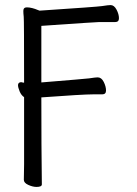

<svg xmlns="http://www.w3.org/2000/svg" viewBox="-20 -728 540 757"><path d="M124 9Q109 9 91.5 1Q74 -7 74 -19L75 -81V-345Q64 -352 57.5 -367.5Q51 -383 51 -393Q52 -404 64 -404Q71 -402 75 -402Q75 -649 73.5 -662Q72 -675 72 -685Q72 -699 86 -699Q96 -699 107.5 -696Q119 -693 128 -689L136 -686Q362 -701 382 -704Q407 -708 416 -708Q430 -708 439.5 -690Q449 -672 449 -656Q449 -641 434 -641H370Q358 -641 143 -626V-403Q315 -417 331 -419Q357 -423 365 -423Q380 -423 389 -405Q398 -387 398 -371Q398 -356 383 -356H347Q307 -356 143 -344Q143 -149 145 -1Q145 9 124 9Z"/></svg>

Font: LXGW WenKai Mono TC
Style: Regular
Weight: 400
Designer: LXGW / Fontworks Inc.
Foundry: LXGW / Fontworks Inc.
Version: Version 1.330